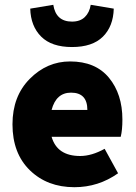

<svg xmlns="http://www.w3.org/2000/svg" viewBox="-20 -768 566 800"><path d="M106 -732 202 -748Q213 -678 280 -678Q314 -678 333.5 -697Q353 -716 358 -748L454 -732Q452 -658 408.5 -615Q365 -572 280 -572Q195 -572 151.5 -615.5Q108 -659 106 -732ZM490 -270Q490 -226 483 -198H195Q218 -118 314 -118Q362 -118 416 -148L472 -46Q390 12 290 12Q177 12 104.5 -58.5Q32 -129 32 -250Q32 -367 104 -439.5Q176 -512 272 -512Q378 -512 434 -444Q490 -376 490 -270ZM195 -310H344Q344 -382 276 -382Q214 -382 195 -310Z"/></svg>

Font: Assistant ExtraBold
Style: Regular
Weight: 800
Designer: Hebrew By Ben Nathan, Latin by Paul Hunt
Version: Version 2.001;PS 002.001;hotconv 1.0.88;makeotf.lib2.5.64775